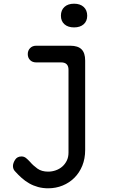

<svg xmlns="http://www.w3.org/2000/svg" viewBox="-20 -777 640 1037"><path d="M350 -400Q350 -420 340 -430Q330 -440 310 -440H175Q155 -440 142.5 -452.5Q130 -465 130 -485Q130 -504 142.5 -517Q155 -530 175 -530H360Q401 -530 420.5 -510.5Q440 -491 440 -450V33Q440 80 424.5 118Q409 156 382 183Q355 210 318.5 225Q282 240 240 240Q211 240 185.5 233Q160 226 138 213.5Q116 201 97 184Q78 167 61 148Q55 142 52.5 134.5Q50 127 50 120Q50 104 61.5 86Q73 68 96 68Q110 68 120.5 76.5Q131 85 142 97Q159 117 182 133.5Q205 150 240 150Q261 150 281 143Q301 136 316 123Q331 110 340.5 91Q350 72 350 47ZM380 -629Q347 -629 328 -646Q309 -663 309 -692Q309 -722 328 -739.5Q347 -757 380 -757Q413 -757 432 -739.5Q451 -722 451 -692Q451 -663 432 -646Q413 -629 380 -629Z"/></svg>

Font: Maple Mono Normal
Style: Regular
Weight: 400
Monospace: yes
Designer: subframe7536
Version: Version 7.000